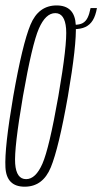

<svg xmlns="http://www.w3.org/2000/svg" viewBox="-22 -700 385 724"><path d="M71 4Q139.5 4 169.5 -68.8Q199.5 -141.5 234 -337Q267.5 -532 263.8 -605.8Q260 -679.5 191.5 -679.5Q123 -679.5 92.8 -606.5Q62.5 -533.5 28 -337Q-5.5 -141.5 -1.5 -68.8Q2.5 4 71 4ZM76.5 -24.5Q39.5 -24.5 35.2 -82.8Q31 -141 64.5 -337Q99 -533.5 124.5 -592Q150 -650.5 186.5 -650.5Q222.5 -650.5 227.2 -592.2Q232 -534 198 -337Q163.5 -141 138 -82.8Q112.5 -24.5 76.5 -24.5ZM258 -606.5 255.5 -590Q282.5 -590 300 -598.2Q317.5 -606.5 328 -623.8Q338.5 -641 343.5 -669.5H319.5Q315 -646.5 308.2 -633Q301.5 -619.5 290 -613Q278.5 -606.5 258 -606.5Z"/></svg>

Font: Anybody ExtraCondensed ExtraLight
Style: Italic
Weight: 250
Width: 2
Italic angle: -10°
Version: Version 1.113;gftools[0.9.25]